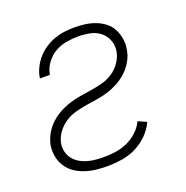

<svg xmlns="http://www.w3.org/2000/svg" viewBox="-102 -623 704 726"><g transform="rotate(-20 250.0 -260.0)"><path d="M211 8Q188 8 165.5 5.5Q143 3 122 -4Q101 -11 83 -23Q65 -35 53 -53Q41 -71 36.5 -93Q32 -115 35 -138Q39 -160 50.5 -181.5Q62 -203 79.5 -219.5Q97 -236 118 -247.5Q139 -259 161.5 -266Q184 -273 206.5 -276.5Q229 -280 251 -283.5Q273 -287 296 -293Q319 -299 339 -312Q359 -325 373 -345.5Q387 -366 391 -388Q395 -412 386.5 -433.5Q378 -455 360.5 -468.5Q343 -482 320 -486.5Q297 -491 273 -491Q250 -491 226 -487Q202 -483 180.5 -470.5Q159 -458 143.5 -437Q128 -416 124 -392Q124 -392 124 -392Q124 -392 124 -391H84Q84 -392 84 -392Q84 -392 84 -393Q87 -413 96.5 -432.5Q106 -452 120.5 -468.5Q135 -485 153.5 -497Q172 -509 192 -516Q212 -523 232.5 -525.5Q253 -528 273 -528Q295 -528 316 -525Q337 -522 356.5 -514.5Q376 -507 392 -494.5Q408 -482 417.5 -464Q427 -446 430.5 -425Q434 -404 430 -382Q427 -360 415.5 -339Q404 -318 386.5 -301Q369 -284 348 -272.5Q327 -261 305 -254Q283 -247 260.5 -243.5Q238 -240 215.5 -236.5Q193 -233 170.5 -227Q148 -221 128 -208Q108 -195 93.5 -175Q79 -155 75 -133Q72 -116 76 -99.5Q80 -83 90 -70.5Q100 -58 114 -49.5Q128 -41 144 -36.5Q160 -32 177 -30.5Q194 -29 211 -29Q235 -29 258.5 -32.5Q282 -36 304.5 -46Q327 -56 346 -73.5Q365 -91 375 -113L409 -98Q397 -71 374.5 -49Q352 -27 325 -14Q298 -1 269 3.5Q240 8 211 8Z"/></g></svg>

Font: Iosevka SS04 Extralight
Style: Italic
Weight: 200
Italic angle: -9°
Monospace: yes
Designer: Belleve Invis
Foundry: Belleve Invis
Version: Version 19.0.0; ttfautohint (v1.8.4)